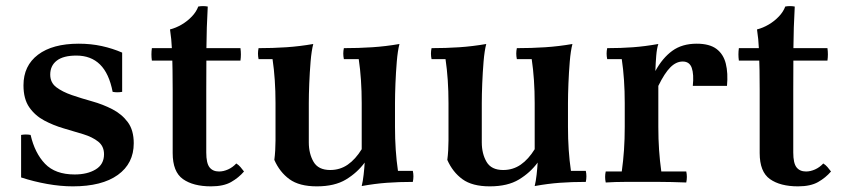

<svg xmlns="http://www.w3.org/2000/svg" viewBox="-20 -612 2834 646"><path d="M225 15Q184 15 139 7Q94 -1 51 -15V-158Q67 -161 83 -158Q97 -97 131.5 -61Q166 -25 231 -25Q274 -25 302 -42Q330 -59 330 -93Q330 -120 310.5 -135.5Q291 -151 260 -160.5Q229 -170 194.5 -180Q160 -190 129 -206.5Q98 -223 78.5 -251Q59 -279 59 -325Q59 -391 108 -428Q157 -465 245 -465Q286 -465 322.5 -457Q359 -449 391 -435V-303Q375 -300 359 -303Q347 -365 316.5 -395Q286 -425 237 -425Q193 -425 171 -408Q149 -391 149 -361Q149 -334 169.5 -318.5Q190 -303 222 -292Q254 -281 290 -271Q326 -261 358 -244.5Q390 -228 410 -201Q430 -174 430 -130Q430 -62 376.5 -23.5Q323 15 225 15Z M690 15Q630 15 595.5 -9.5Q561 -34 561 -97V-310Q561 -341 560.5 -376Q560 -411 558.5 -446Q557 -481 552 -513Q572 -518 591.5 -529.5Q611 -541 626 -557Q641 -573 647 -590Q663 -593 679 -590Q675 -520 674.5 -450Q674 -380 674 -309V-99Q674 -63 685 -49Q696 -35 717 -35Q732 -35 747.5 -42Q763 -49 775 -62Q783 -57 789 -50Q795 -43 801 -35Q783 -14 757.5 0.5Q732 15 690 15ZM491 -408Q488 -429 491 -450H789Q792 -429 789 -408Z M1197 -110 1207 -65Q1182 -31 1144 -8Q1106 15 1046 15Q987 15 954 -9Q921 -33 903 -74Q905 -89 906 -106.5Q907 -124 907 -139V-265Q907 -346 897 -413H850Q846 -432 850 -450Q898 -450 943 -453Q988 -456 1034 -464Q1028 -441 1025 -404.5Q1022 -368 1020.5 -330.5Q1019 -293 1019 -265V-133Q1019 -95 1035 -67.5Q1051 -40 1091 -40Q1124 -40 1150 -58Q1176 -76 1197 -110ZM1369 -37Q1373 -19 1369 0Q1322 0 1281.5 3Q1241 6 1197 14Q1201 -2 1203.5 -24.5Q1206 -47 1207 -65L1197 -110V-265Q1197 -346 1187 -413H1137Q1133 -432 1137 -450Q1186 -450 1232 -453Q1278 -456 1324 -464Q1318 -441 1315 -404.5Q1312 -368 1310.5 -330.5Q1309 -293 1309 -265V-185Q1309 -105 1319 -37Z M1779 -110 1789 -65Q1764 -31 1726 -8Q1688 15 1628 15Q1569 15 1536 -9Q1503 -33 1485 -74Q1487 -89 1488 -106.5Q1489 -124 1489 -139V-265Q1489 -346 1479 -413H1432Q1428 -432 1432 -450Q1480 -450 1525 -453Q1570 -456 1616 -464Q1610 -441 1607 -404.5Q1604 -368 1602.5 -330.5Q1601 -293 1601 -265V-133Q1601 -95 1617 -67.5Q1633 -40 1673 -40Q1706 -40 1732 -58Q1758 -76 1779 -110ZM1951 -37Q1955 -19 1951 0Q1904 0 1863.5 3Q1823 6 1779 14Q1783 -2 1785.5 -24.5Q1788 -47 1789 -65L1779 -110V-265Q1779 -346 1769 -413H1719Q1715 -432 1719 -450Q1768 -450 1814 -453Q1860 -456 1906 -464Q1900 -441 1897 -404.5Q1894 -368 1892.5 -330.5Q1891 -293 1891 -265V-185Q1891 -105 1901 -37Z M2018 2Q2014 -17 2018 -35H2072Q2077 -71 2079.5 -107.5Q2082 -144 2082 -185V-265Q2082 -346 2072 -413H2023Q2019 -432 2023 -450Q2069 -450 2109.5 -453Q2150 -456 2195 -464Q2190 -449 2188 -425Q2186 -401 2185 -373L2195 -323V-185Q2195 -144 2197.5 -107.5Q2200 -71 2205 -35H2289Q2293 -17 2289 2Q2234 0 2200.5 0Q2167 0 2139 0Q2111 0 2081 0Q2051 0 2018 2ZM2311 -323Q2315 -362 2307.5 -383.5Q2300 -405 2277 -405Q2255 -405 2235.5 -385.5Q2216 -366 2195 -323L2185 -373Q2209 -417 2242 -441Q2275 -465 2324 -465Q2367 -465 2390.5 -447.5Q2414 -430 2422 -398Q2430 -366 2426 -323Z M2665 15Q2605 15 2570.5 -9.5Q2536 -34 2536 -97V-310Q2536 -341 2535.5 -376Q2535 -411 2533.5 -446Q2532 -481 2527 -513Q2547 -518 2566.5 -529.5Q2586 -541 2601 -557Q2616 -573 2622 -590Q2638 -593 2654 -590Q2650 -520 2649.5 -450Q2649 -380 2649 -309V-99Q2649 -63 2660 -49Q2671 -35 2692 -35Q2707 -35 2722.5 -42Q2738 -49 2750 -62Q2758 -57 2764 -50Q2770 -43 2776 -35Q2758 -14 2732.5 0.5Q2707 15 2665 15ZM2466 -408Q2463 -429 2466 -450H2764Q2767 -429 2764 -408Z"/></svg>

Font: Poltawski Nowy SemiBold
Style: Regular
Weight: 600
Version: Version 1.001;gftools[0.9.25]